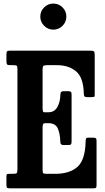

<svg xmlns="http://www.w3.org/2000/svg" viewBox="-20 -1026 570 1046"><path d="M51 -671H34.5Q21 -671 18 -675.8Q15 -680.5 15 -693V-730Q15 -743 18.8 -746.5Q22.5 -750 35 -750H470.5Q487 -750 491.5 -746Q496 -742 496 -726V-516.5Q496 -504 494.8 -500.5Q493.5 -497 480.5 -497H453Q442 -497 439.5 -501.8Q437 -506.5 436.5 -516.5Q434.5 -603.5 394.5 -637.2Q354.5 -671 290 -671H236Q222 -671 217 -667.2Q212 -663.5 212 -648.5V-438.5Q212 -414.5 219.5 -414.5H244.5Q276 -414.5 292 -442Q308 -469.5 309 -510.5Q309 -529 323.5 -529H351.5Q362.5 -529 366.2 -525.5Q370 -522 370 -511.5V-256.5Q370 -244 367 -240Q364 -236 352.5 -236H324.5Q317 -236 312.8 -240Q308.5 -244 308.5 -255.5Q307.5 -296.5 295 -325.8Q282.5 -355 243 -355H226.5Q218 -355 215 -350Q212 -345 212 -331V-100.5Q212 -85.5 216 -82.2Q220 -79 235.5 -79H280Q359 -79 401.8 -116.8Q444.5 -154.5 446.5 -256Q447 -268.5 449.5 -272.2Q452 -276 462.5 -276H486.5Q498 -276 502 -273Q506 -270 506 -258V-18Q506 -6 503 -3Q500 0 488 0H36.5Q24 0 19.5 -2.5Q15 -5 15 -18V-64.5Q15 -75.5 18.5 -77.2Q22 -79 33 -79H49.5Q67 -79 71 -83Q75 -87 75 -105V-650.5Q75 -665.5 70.5 -668.2Q66 -671 51 -671ZM270.5 -864.5Q241.5 -864.5 220.5 -885.5Q199.5 -906.5 199.5 -935.5Q199.5 -965 220.5 -985.8Q241.5 -1006.5 270.5 -1006.5Q300 -1006.5 320.8 -985.8Q341.5 -965 341.5 -935.5Q341.5 -906.5 320.8 -885.5Q300 -864.5 270.5 -864.5Z"/></svg>

Font: Besley* Condensed Semi
Style: Regular
Weight: 600
Width: 3
Designer: Owen Earl
Foundry: indestructible type*
Version: Version 3.000; ttfautohint (v1.8.3)